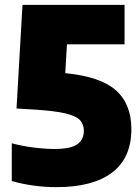

<svg xmlns="http://www.w3.org/2000/svg" viewBox="-20 -760 578 790"><path d="M212.5 10Q163.5 10 117.2 3.5Q71 -3 28.5 -15V-170.5Q68.5 -159.5 116.8 -153.2Q165 -147 205.5 -147Q269.5 -147 297.2 -165.8Q325 -184.5 325 -222Q325 -247.5 310 -264.8Q295 -282 251.8 -292.8Q208.5 -303.5 124.5 -309L48 -313.5L72.5 -740H492.5V-577.5H255.5L248.5 -459Q393 -445 456.8 -388.5Q520.5 -332 520.5 -228.5Q520.5 -110 441.2 -50Q362 10 212.5 10Z"/></svg>

Font: Encode Sans SmCnd Black
Style: Regular
Weight: 900
Width: 4
Designer: Multiple Designers
Foundry: Impallari Type
Version: Version 3.002; ttfautohint (v1.8.3) -l 8 -r 50 -G 200 -x 14 